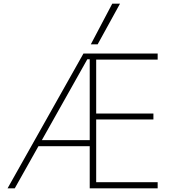

<svg xmlns="http://www.w3.org/2000/svg" viewBox="-20 -1020 954 1040"><path d="M21 0 432 -730H834V-697H501V-405H811V-373H501V-33H834V0H466V-699H453L60 0ZM177 -228V-261H485V-228ZM509 -780H472L588 -1000H630Z"/></svg>

Font: M PLUS 1 ExtraLight
Style: Regular
Weight: 250
Version: Version 1.001